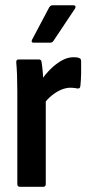

<svg xmlns="http://www.w3.org/2000/svg" viewBox="-20 -722 349 742"><path d="M57.3 0Q46.9 0 46.9 -10.9V-367.5Q46.9 -403.1 45.9 -430.5Q44.9 -458 42.9 -479.4Q41.4 -492.3 52.3 -492.3H130.7Q139.2 -492.3 140.6 -482.3Q143.6 -464.3 145.6 -439.2Q147.6 -414.1 148.1 -395.7L156.9 -362.1V-10.9Q156.9 0 146.5 0ZM147.5 -318.2 141.1 -414.2Q156.6 -436.7 176.6 -456.2Q196.6 -475.8 218.9 -488.3Q241.1 -500.8 263.6 -500.8Q270.6 -500.8 275.9 -500.3Q281.1 -499.8 285.6 -497.8Q290.5 -496.3 292 -493.1Q293.5 -489.9 293.5 -484.4Q294 -462 293.5 -437.1Q293 -412.1 290.6 -389.4Q289.6 -379 279.6 -380Q273.6 -381.5 266.9 -382.2Q260.1 -383 252.1 -383Q235.1 -383 216.5 -375.2Q198 -367.4 180.2 -353.1Q162.5 -338.8 147.5 -318.2ZM110.5 -557Q98.6 -557 104.1 -568.9L170 -693.3Q174.9 -701.7 183.9 -701.7H263.9Q269.9 -701.7 271.4 -698Q272.9 -694.3 269.9 -688.8L187.2 -564.9Q183.3 -557 172.3 -557Z"/></svg>

Font: Sofia Sans Condensed
Style: Regular
Weight: 400
Designer: Botio Nikoltchev, Ani Petrova
Foundry: lettersoup
Version: Version 4.100